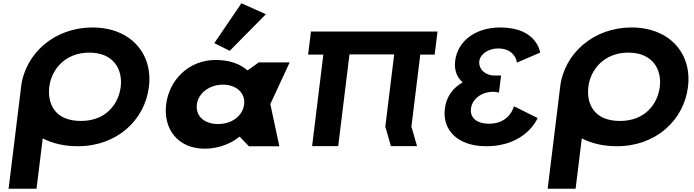

<svg xmlns="http://www.w3.org/2000/svg" viewBox="-20 -895 4250 1175"><path d="M281.7 -363.9C294.5 -468.5 377.3 -573 526.4 -573C676.6 -573 731.6 -468.5 718.8 -363.9C706 -259.4 629.4 -154.8 475.1 -154.8C316.7 -154.8 268.9 -259.4 281.7 -363.9ZM109 -363.9C108.5 -359.8 108.1 -355.7 107.7 -351.7L32.6 260H203.6L241.4 -48.1C300.5 -17.5 373.2 -0.1 456.1 -0.1C695.4 -0.1 866.2 -159.1 891.4 -363.9C916.5 -568.8 777.8 -726.9 545.3 -726.9C314.2 -726.9 134.2 -568.8 109 -363.9Z M1291.6 -631 1386 -584 1607 -807.9 1457.5 -875.1ZM1184.8 -256C1193.5 -327 1263.8 -377 1344.9 -377C1424.7 -377 1482.7 -327 1474 -256C1465.4 -186 1398.8 -136 1315.3 -136C1228.2 -136 1176.2 -186 1184.8 -256ZM996.8 -256C978.4 -106 1068.5 15 1232.6 15C1317.3 15 1393.7 -16 1444.9 -58H1447.3L1503.1 0H1689.6L1634.3 -258L1752.6 -513H1563.6L1494.7 -464C1448.9 -505 1382.8 -528 1299.3 -528C1135.2 -528 1015.2 -406 996.8 -256Z M2118.7 -561.9H2392.3L2338 -120L2372.4 -0.9H2532.2L2497.8 -120L2552 -561H2640.1L2657.4 -702H2569.3L2569.3 -702.1H2409.5H2135.9H1976.1L1976.1 -702H1883L1865.6 -561H1958.8L1890 -0.9H2049.8Z M3143.6 -511.8C3143.6 -511.8 3134.7 -598.5 3027.7 -598.5C2973.2 -598.5 2918.9 -566.2 2913.3 -521.2C2907.1 -470.2 2952.9 -432.8 3004.3 -432.8H3046.5L3033.6 -328.2C3033.6 -328.2 3017.8 -333.3 2997.2 -333.3C2929.3 -333.3 2869.6 -290.8 2862.2 -230.5C2854.9 -171 2902.2 -137.8 2973.2 -137.8C3100.8 -137.8 3125.2 -244.9 3125.2 -244.9L3270.1 -172.7C3270.1 -172.7 3201.3 -0.1 2955.3 -0.1C2783.8 -0.1 2685.9 -96.2 2702.4 -230.5C2711.5 -304.4 2752.9 -358 2811.4 -391.1C2776.8 -420.9 2758.4 -465.1 2765.5 -522.9C2780.1 -641.9 2887.4 -726.9 3041.4 -726.9C3268.4 -726.9 3285.3 -573 3285.3 -573Z M3580.7 -363.9C3593.5 -468.5 3676.3 -573 3825.4 -573C3975.6 -573 4030.6 -468.5 4017.8 -363.9C4005 -259.4 3928.4 -154.8 3774.1 -154.8C3615.7 -154.8 3567.9 -259.4 3580.7 -363.9ZM3408 -363.9C3407.5 -359.8 3407.1 -355.7 3406.7 -351.7L3331.6 260H3502.6L3540.4 -48.1C3599.5 -17.5 3672.2 -0.1 3755.1 -0.1C3994.4 -0.1 4165.2 -159.1 4190.4 -363.9C4215.5 -568.8 4076.8 -726.9 3844.3 -726.9C3613.2 -726.9 3433.2 -568.8 3408 -363.9Z"/></svg>

Font: Hussar
Style: BdSuprExtOblOne
Weight: 700
Foundry: Cannot Into Space Fonts
Version: Version 2.00